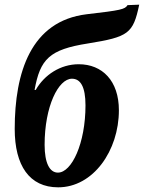

<svg xmlns="http://www.w3.org/2000/svg" viewBox="-20 -792 616 822"><path d="M229 10C379 10 489 -147 489 -320C489 -446 418 -517 317 -517C239 -517 170 -472 133 -407H128C152 -539 191 -580 357 -606C530 -634 550 -648 576 -772L526 -770C515 -752 498 -748 351 -731C112 -702 43 -482 43 -240C43 -83 106 10 229 10ZM228 -53C193 -53 171 -93 171 -172C171 -337 230 -455 288 -455C325 -455 346 -420 346 -341C346 -178 287 -53 228 -53Z"/></svg>

Font: Noto Serif Condensed Extra
Style: Italic
Weight: 800
Width: 3
Italic angle: -12°
Designer: Monotype Design Team
Foundry: Monotype Imaging Inc.
Version: Version 1.901